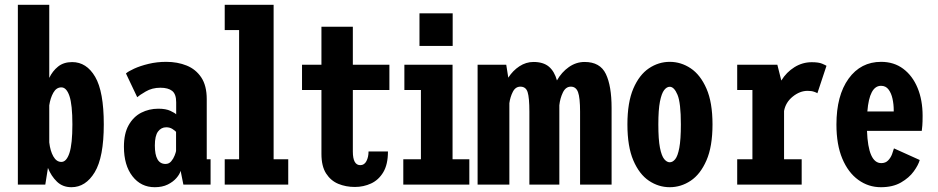

<svg xmlns="http://www.w3.org/2000/svg" viewBox="-20 -770 3915 801"><path d="M54.5 0V-750H185.5V-445Q199 -473.5 222.2 -492.2Q245.5 -511 281 -511Q341 -511 377 -449.5Q413 -388 413 -251Q413 -114 375.2 -51.5Q337.5 11 278 11Q241.5 11 217.5 -12.2Q193.5 -35.5 180 -69.5L169 0ZM236 -405.5Q215 -405.5 202.5 -383.2Q190 -361 185.5 -330.5V-176Q189.5 -140.5 202.5 -117.5Q215.5 -94.5 236 -94.5Q257.5 -94.5 269.8 -132Q282 -169.5 282 -251Q282 -333 269.8 -369.2Q257.5 -405.5 236 -405.5Z M625.5 11Q568 11 532.5 -34.8Q497 -80.5 497 -158Q497 -213 516.8 -248Q536.5 -283 569.2 -299.8Q602 -316.5 640.5 -316.5Q672 -316.5 691 -307.5Q710 -298.5 715 -293V-343.5Q715 -377.5 698.2 -390.8Q681.5 -404 649 -404Q614.5 -404 587.8 -388.2Q561 -372.5 552.5 -364.5L505.5 -463.5Q514.5 -472 539.5 -483.5Q564.5 -495 599.5 -503.5Q634.5 -512 673.5 -512Q720.5 -512 758.8 -496.5Q797 -481 819.8 -446.8Q842.5 -412.5 842.5 -356.5V-105.5H858.5V0H745L733.5 -57.5Q730 -43.5 716.2 -27.5Q702.5 -11.5 679.8 -0.2Q657 11 625.5 11ZM670.5 -86Q685 -86 694.2 -97Q703.5 -108 708.5 -121Q713.5 -134 714.5 -140V-220Q710.5 -224.5 699.5 -231.8Q688.5 -239 673.5 -239Q652.5 -239 639.2 -221.2Q626 -203.5 626 -163Q626 -86 670.5 -86Z M917.5 0V-105.5H977.5V-644.5H917.5V-750H1121.5V-105.5H1182.5V0Z M1321 -128V-394.5H1240V-500H1321V-658.5H1452V-500H1604.5V-394.5H1452V-138Q1452 -81 1483 -81Q1500 -81 1508.8 -98Q1517.5 -115 1517.5 -138H1598.5Q1598.5 -84 1579 -51.5Q1559.5 -19 1528 -4.5Q1496.5 10 1460.5 10Q1423 10 1391.5 -3Q1360 -16 1340.5 -46.2Q1321 -76.5 1321 -128Z M1730 -714.5H1868.5V-578.5H1730ZM1662.5 0V-105.5H1736V-394.5H1667V-500H1868V-105.5H1938V0Z M1972.5 0V-500H2092L2100.5 -446Q2119.5 -475.5 2147 -493.5Q2174.5 -511.5 2205.5 -511.5Q2246.5 -511.5 2269.8 -492Q2293 -472.5 2303.5 -434.5Q2323 -469 2353.2 -490.2Q2383.5 -511.5 2419 -511.5Q2483.5 -511.5 2507.5 -461.5Q2531.5 -411.5 2531.5 -319.5V0H2400V-304Q2400 -362.5 2391.5 -385.5Q2383 -408.5 2361.5 -408.5Q2340 -408.5 2328.2 -384Q2316.5 -359.5 2313.5 -331V0H2188.5V-304Q2188.5 -362.5 2181.2 -385.5Q2174 -408.5 2151 -408.5Q2130.5 -408.5 2119.5 -387Q2108.5 -365.5 2105 -339.5V0Z M2774 11Q2727.5 11 2687.2 -16Q2647 -43 2622.2 -100.8Q2597.5 -158.5 2597.5 -251Q2597.5 -343 2622.2 -400.5Q2647 -458 2687.2 -485Q2727.5 -512 2774 -512Q2821 -512 2861.5 -485Q2902 -458 2927.2 -400.5Q2952.5 -343 2952.5 -251Q2952.5 -158.5 2927.2 -100.8Q2902 -43 2861.5 -16Q2821 11 2774 11ZM2774 -93Q2786.5 -93 2797 -106Q2807.5 -119 2814 -153.2Q2820.5 -187.5 2820.5 -251Q2820.5 -341 2806.5 -374.5Q2792.5 -408 2774 -408Q2761.5 -408 2750.8 -394.2Q2740 -380.5 2733.2 -346.2Q2726.5 -312 2726.5 -251Q2726.5 -188 2733.2 -153.8Q2740 -119.5 2751 -106.2Q2762 -93 2774 -93Z M3055.5 0V-105.5H3119V-394.5H3055.5V-500H3223L3239.5 -434Q3261 -469 3294.5 -489.8Q3328 -510.5 3366.5 -510.5Q3395.5 -510.5 3410 -504.2Q3424.5 -498 3428 -495.5L3390 -381Q3387 -383.5 3376.2 -387.2Q3365.5 -391 3349 -391Q3317 -391 3287.2 -367Q3257.5 -343 3251 -307V-105.5H3324.5V0Z M3655 11Q3603 11 3560.8 -19.5Q3518.5 -50 3494 -108.2Q3469.5 -166.5 3469.5 -250.5Q3469.5 -371.5 3520.2 -441.8Q3571 -512 3656 -512Q3709.5 -512 3748.2 -483Q3787 -454 3808 -403.2Q3829 -352.5 3829 -287Q3829 -260.5 3827.8 -246Q3826.5 -231.5 3825.5 -224H3597Q3602 -89.5 3656.5 -89.5Q3674.5 -89.5 3685.2 -100.8Q3696 -112 3701.5 -126.8Q3707 -141.5 3709.5 -151L3817 -102.5Q3811.5 -82 3792.2 -55.2Q3773 -28.5 3739 -8.8Q3705 11 3655 11ZM3655.5 -412Q3607 -412 3598.5 -305H3708.5V-311Q3708.5 -334.5 3703.5 -357.8Q3698.5 -381 3687 -396.5Q3675.5 -412 3655.5 -412Z"/></svg>

Font: Trispace Condensed SemiBold
Style: Regular
Weight: 600
Width: 3
Designer: Tyler Finck
Foundry: Etcetera Type Company
Version: Version 1.210; ttfautohint (v1.8.3)